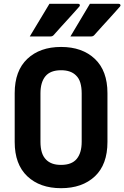

<svg xmlns="http://www.w3.org/2000/svg" viewBox="-20 -966 651 1006"><path d="M239 -946H390Q396 -946 398 -941.5Q400 -937 396 -932Q377 -911 363 -895Q349 -879 335 -864Q321 -849 303.5 -829.5Q286 -810 260 -781Q254 -775 244 -775H136Q163 -821 187.5 -860.5Q212 -900 239 -946ZM451 -946H602Q608 -946 610.5 -941.5Q613 -937 609 -932Q590 -911 576 -895Q562 -879 548 -864Q534 -849 516.5 -829.5Q499 -810 473 -781Q467 -775 457 -775H349Q376 -821 400 -860.5Q424 -900 451 -946ZM300 -720Q411 -720 477 -657.5Q543 -595 543 -478V-222Q543 -104 477 -42Q411 20 300 20Q189 20 123 -42.5Q57 -105 57 -222V-478Q57 -595 123 -657.5Q189 -720 300 -720ZM192 -223Q192 -192 199 -168.5Q206 -145 222 -129Q235 -116 254 -109Q273 -102 300 -102Q356 -102 382 -133.5Q408 -165 408 -223V-477Q408 -508 401 -532Q394 -556 378 -571Q351 -598 300 -598Q244 -598 218 -566.5Q192 -535 192 -477Z"/></svg>

Font: Recursive Mn Lnr St
Style: Bold
Weight: 700
Monospace: yes
Version: Version 1.079;hotconv 1.0.112;makeotfexe 2.5.65598; ttfautoh